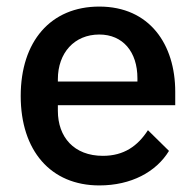

<svg xmlns="http://www.w3.org/2000/svg" viewBox="-20 -552 596 584"><path d="M282 12C379 12 455 -29 494 -93L430 -156C399 -108 357 -78 293 -78C205 -78 156 -135 156 -215V-232H513V-273C513 -417 435 -532 282 -532C134 -532 43 -426 43 -260C43 -94 134 12 282 12ZM282 -447C354 -447 398 -394 398 -314V-304H156V-311C156 -391 206 -447 282 -447Z"/></svg>

Font: IBMKR Medm
Style: Regular
Weight: 500
Designer: Mike Abbink; Paul van der Laan; Pieter van Rosmalen; Wujin Sim; Chorong Kim; Dohee Lee;
Foundry: Sandoll Inc.
Version: Version 1.002